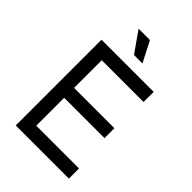

<svg xmlns="http://www.w3.org/2000/svg" viewBox="-262 -1016 1124 1124"><g transform="rotate(45 300.0 -454.5)"><path d="M90 0V-710H522V-626H176V-397H510V-315H176V-84H530V0ZM288 -781 198 -909H292L358 -781Z"/></g></svg>

Font: Geist Mono
Style: Regular
Weight: 400
Monospace: yes
Designer: Basement.studio, Andrés Briganti, Mateo Zaragoza
Foundry: Basement.studio, Vercel, Andrés Briganti, Guido Ferreyra, Mateo Zaragoza
Version: Version 1.500; ttfautohint (v1.8.4.7-5d5b)